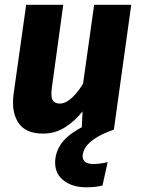

<svg xmlns="http://www.w3.org/2000/svg" viewBox="-20 -552 602 818"><path d="M163.6 17.2Q89 17.2 58.4 -28.9Q27.9 -75 37.9 -151.3L91.5 -531.6H249.5L200.8 -177.5Q195.7 -138.4 204.7 -124.6Q213.6 -110.7 234.3 -110.7Q252.3 -110.7 269.8 -122.4Q287.2 -134.1 303.5 -153.1Q319.7 -172.2 333.8 -195.1L381.2 -531.6H539.2L465.2 0H328L331.7 -77.5Q297.3 -34.6 255.7 -8.7Q214 17.2 163.6 17.2ZM444.4 -51.9 465.5 0Q407.7 20.8 379 41.8Q350.3 62.9 341.1 81.2Q332 99.6 332 113Q332 129.6 343.5 138.2Q355 146.7 376.4 146.7Q391.4 146.7 406.7 144.7Q422 142.7 438.7 138.7L416.6 238.7Q400.9 242.3 384 244.1Q367.1 246 347.8 246Q289.2 246 252 217.7Q214.9 189.4 214.9 140.9Q214.9 101.1 237.2 65.8Q259.6 30.4 310.1 0.4Q360.7 -29.6 444.4 -51.9Z"/></svg>

Font: Fira Sans Variable
Style: Italic
Weight: 397
Italic angle: -8°
Designer: Carrois Corporate & Edenspiekermann AG
Foundry: Carrois Corporate GbR & Edenspiekermann AG
Version: Version 4.202